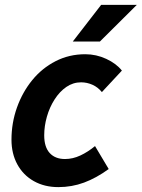

<svg xmlns="http://www.w3.org/2000/svg" viewBox="-20 -755 580 786"><path d="M27 -183Q27 -252 49.5 -315Q72 -378 112 -427Q152 -476 207.5 -504.5Q263 -533 329 -533Q374 -533 415 -514Q456 -495 479 -466L397 -378Q381 -398 358.5 -408Q336 -418 312 -418Q279 -418 251.5 -399Q224 -380 203.5 -348Q183 -316 172 -277.5Q161 -239 161 -201Q161 -153 183.5 -128.5Q206 -104 246 -104Q278 -104 309 -118.5Q340 -133 369 -157L425 -63Q374 -26 324 -7.5Q274 11 219 11Q162 11 118.5 -13.5Q75 -38 51 -82Q27 -126 27 -183ZM278 -585 394 -735H540L389 -585Z"/></svg>

Font: Radio Canada SemiBold
Style: Italic
Weight: 600
Italic angle: -12°
Designer: Charles Daoud, Etienne Aubert Bonn, Alexandre Saumier Demers, Jacques Le Bailly
Foundry: Radio-Canada
Version: Version 2.104; ttfautohint (v1.8.4.7-5d5b);gftools[0.9.28.de